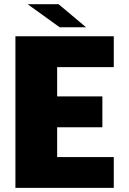

<svg xmlns="http://www.w3.org/2000/svg" viewBox="-20 -914 628 934"><path d="M533.5 -150V0H55V-737.5H533.5V-587.5H258V-445H478V-295H258V-150ZM398.5 -781.5H270L114.5 -893.5H265Z"/></svg>

Font: Epilogue Black
Style: Regular
Weight: 900
Designer: Tyler Finck
Foundry: Etcetera Type Co
Version: Version 2.111; ttfautohint (v1.8.3)